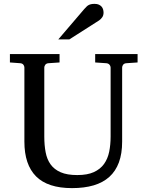

<svg xmlns="http://www.w3.org/2000/svg" viewBox="-20 -948 752 984"><path d="M627 -624Q616.2 -623 611.1 -616.2Q606 -609.4 606 -602.1V-222.2Q606 -160.6 589.4 -115.7Q572.8 -70.8 540.3 -41.5Q507.8 -12.2 459.7 2Q411.6 16.1 349.1 16.1Q225.1 16.1 165 -43.9Q105 -104 105 -222.2V-602.1Q105 -609.4 99.9 -616.2Q94.7 -623 84 -624L30.8 -627.9V-670.9H285.2V-627.9L228 -624Q217.3 -623 212.2 -616.2Q207 -609.4 207 -602.1V-248Q207 -204.1 213.9 -167.7Q220.7 -131.3 239.3 -105.5Q257.8 -79.6 290.8 -65.2Q323.7 -50.8 376 -50.8Q427.7 -50.8 460.9 -65.9Q494.1 -81.1 513.2 -107.7Q532.2 -134.3 539.6 -170.4Q546.9 -206.5 546.9 -248V-602.1Q546.9 -609.4 541.3 -616.2Q535.6 -623 524.9 -624L467.8 -627.9V-670.9H685.1V-627.9ZM510.7 -883.3Q510.7 -869.6 504.2 -859.9Q497.6 -850.1 487.8 -843.3L335.4 -746.1H278.8L411.6 -901.4Q417.5 -907.7 422.4 -912.8Q427.2 -918 433.1 -921.4Q439 -924.8 446.5 -926.5Q454.1 -928.2 464.8 -928.2Q478 -928.2 486.8 -924.1Q495.6 -919.9 501 -913.6Q506.3 -907.2 508.5 -899.2Q510.7 -891.1 510.7 -883.3Z"/></svg>

Font: BabelStone Ogham Lithic
Style: Regular
Weight: 400
Designer: Andrew West
Foundry: BabelStone
Version: Version 1.02 March 14, 2022